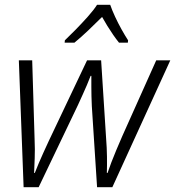

<svg xmlns="http://www.w3.org/2000/svg" viewBox="-20 -785 734 805"><path d="M79 0 59 -532H115L125 -203Q127 -157 125.5 -121.5Q124 -86 123 -60H126Q133 -78 142 -99.5Q151 -121 162 -145Q173 -169 185 -195L345 -532H404L425 -203Q428 -166 428.5 -128.5Q429 -91 428 -60H431Q438 -81 447 -104.5Q456 -128 467.5 -155.5Q479 -183 493 -215L635 -532H694L451 0H387L365 -340Q364 -362 363.5 -381.5Q363 -401 363 -422Q363 -443 363 -467H360Q352 -446 344 -427.5Q336 -409 327 -389Q318 -369 307 -345L142 0ZM252 -616Q271 -634 297 -660.5Q323 -687 348 -715Q373 -743 387 -765H442Q450 -742 462.5 -715Q475 -688 489.5 -662Q504 -636 517 -616L516 -606H479Q467 -621 454.5 -639Q442 -657 430 -676.5Q418 -696 408 -714Q381 -687 350.5 -658Q320 -629 292 -606H251Z"/></svg>

Font: Noto Sans Display Light
Style: Italic
Weight: 300
Italic angle: -12°
Designer: Monotype Design Team
Foundry: Monotype Imaging Inc.
Version: Version 2.003